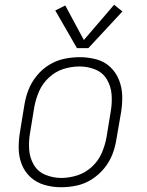

<svg xmlns="http://www.w3.org/2000/svg" viewBox="-20 -778 616 806"><path d="M236 8Q269 8 302 1Q335 -6 365 -25Q395 -44 417.5 -71.5Q440 -99 452 -130.5Q464 -162 469 -195L488 -305Q494 -341 493 -376Q492 -411 479.5 -442.5Q467 -474 442.5 -497Q418 -520 384 -529Q350 -538 315 -538Q282 -538 249 -531Q216 -524 186 -505.5Q156 -487 133.5 -459Q111 -431 99 -399.5Q87 -368 82 -335L64 -225Q58 -190 58.5 -154.5Q59 -119 71.5 -87.5Q84 -56 109 -33.5Q134 -11 167.5 -1.5Q201 8 236 8ZM237 -31Q203 -31 171 -44Q139 -57 122 -86Q105 -115 102.5 -149.5Q100 -184 106 -219L124 -329Q130 -362 144 -394.5Q158 -427 185.5 -452.5Q213 -478 246.5 -488.5Q280 -499 314 -499Q349 -499 380.5 -486Q412 -473 429 -444Q446 -415 448.5 -380.5Q451 -346 445 -311L427 -201Q421 -168 407 -135.5Q393 -103 366 -78Q339 -53 305 -42Q271 -31 237 -31ZM303 -576H351L494 -730L459 -758L332 -610L254 -755L212 -734Z"/></svg>

Font: Iosevka Sparkle Extralight
Style: Italic
Weight: 200
Italic angle: -9°
Designer: Belleve Invis
Foundry: Belleve Invis
Version: Version 4.5.0; ttfautohint (v1.8.3)